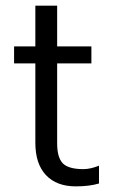

<svg xmlns="http://www.w3.org/2000/svg" viewBox="-20 -644 405 679"><path d="M248 15.1Q180.2 15.1 142.6 -24.7Q105 -64.5 105 -139.2V-419.9H29.8V-480H105V-624H182.1V-480H303.2V-419.9H182.1V-137.2Q182.1 -86.9 202.1 -66.4Q222.2 -45.9 274.9 -45.9Q299.8 -45.9 330.1 -58.1V4.9Q295.9 15.1 248 15.1Z"/></svg>

Font: Prompt Light
Style: Regular
Weight: 300
Designer: Katatrad Team
Foundry: CadsonDemak
Version: Version 1.000;PS 001.000;hotconv 1.0.88;makeotf.lib2.5.64775